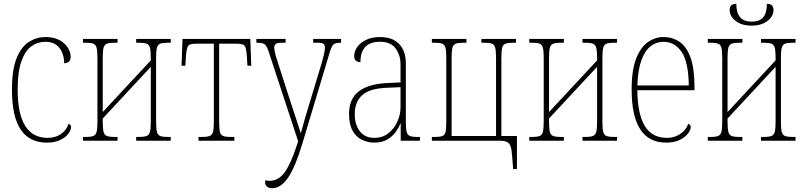

<svg xmlns="http://www.w3.org/2000/svg" viewBox="-20 -741 4243 1011"><path d="M227 10Q136 10 89.5 -58Q43 -126 43 -269Q43 -376 68 -436Q93 -496 133 -521Q173 -546 219 -546Q280 -546 316 -514Q352 -482 352 -441Q352 -410 318 -408Q318 -435 308.5 -461Q299 -487 277 -504Q255 -521 219 -521Q178 -521 145 -497Q112 -473 92.5 -418Q73 -363 73 -269Q73 -15 231 -15Q271 -15 300.5 -35Q330 -55 341 -89Q354 -85 354 -72Q354 -56 340 -37Q326 -18 297.5 -4Q269 10 227 10Z M417 0V-20H434Q460 -20 472.5 -25.5Q485 -31 489 -48Q493 -65 493 -102V-434Q493 -471 489 -488Q485 -505 472.5 -510.5Q460 -516 434 -516H417V-536H599V-516H581Q555 -516 542 -510.5Q529 -505 525 -488Q521 -471 521 -434V-151L774 -423V-434Q774 -471 770 -488Q766 -505 753 -510.5Q740 -516 714 -516H697V-536H879V-516H862Q835 -516 822.5 -510.5Q810 -505 806 -488Q802 -471 802 -434V-102Q802 -65 806 -48Q810 -31 822.5 -25.5Q835 -20 862 -20H879V0H697V-20H714Q740 -20 753 -25.5Q766 -31 770 -48Q774 -65 774 -102V-389L521 -117V-102Q521 -65 525 -48Q529 -31 541.5 -25.5Q554 -20 581 -20H599V0Z M1025 0V-20H1045Q1072 -20 1085 -25.5Q1098 -31 1102 -48Q1106 -65 1106 -102V-511H1015Q993 -511 981.5 -507Q970 -503 965.5 -488.5Q961 -474 959 -443L956 -395H936L941 -536H1298L1303 -395H1283L1280 -443Q1278 -474 1273.5 -488.5Q1269 -503 1257.5 -507Q1246 -511 1224 -511H1134V-102Q1134 -65 1137.5 -48Q1141 -31 1154 -25.5Q1167 -20 1194 -20H1214V0Z M1413 250Q1396 250 1386 242Q1376 234 1376 218Q1376 212 1377 208Q1386 211 1400 211Q1446 211 1478 167.5Q1510 124 1541 30L1550 3L1395 -468Q1386 -497 1375 -506.5Q1364 -516 1334 -516H1330V-536H1484V-516H1463Q1439 -516 1431.5 -509Q1424 -502 1424 -491Q1424 -476 1431 -451.5Q1438 -427 1445 -406L1512 -198Q1527 -153 1540 -113Q1553 -73 1564 -39Q1573 -73 1584.5 -113Q1596 -153 1610 -198L1673 -406Q1679 -428 1685 -451.5Q1691 -475 1691 -491Q1691 -502 1684.5 -509Q1678 -516 1653 -516H1629V-536H1776V-516H1774Q1743 -516 1734 -505Q1725 -494 1717 -468L1573 12Q1536 136 1498 193Q1460 250 1413 250Z M1950 10Q1916 10 1885.5 -5Q1855 -20 1836.5 -53Q1818 -86 1818 -140Q1818 -222 1870.5 -261Q1923 -300 2024 -304L2089 -307V-402Q2089 -450 2063.5 -485.5Q2038 -521 1981 -521Q1878 -521 1878 -414Q1845 -414 1845 -446Q1845 -471 1861.5 -494Q1878 -517 1908.5 -531.5Q1939 -546 1981 -546Q2047 -546 2082 -509Q2117 -472 2117 -407V-102Q2117 -65 2121 -48Q2125 -31 2137.5 -25.5Q2150 -20 2175 -20H2191V0H2090V-90H2088Q2080 -69 2063.5 -46Q2047 -23 2019.5 -6.5Q1992 10 1950 10ZM1951 -15Q1995 -15 2026 -40Q2057 -65 2073 -102Q2089 -139 2089 -173V-282L2021 -279Q1928 -276 1888 -240.5Q1848 -205 1848 -140Q1848 -84 1875 -49.5Q1902 -15 1951 -15Z M2682 149 2677 85Q2675 48 2668.5 30Q2662 12 2648.5 6Q2635 0 2610 0H2254V-20H2271Q2298 -20 2310.5 -25.5Q2323 -31 2326.5 -48Q2330 -65 2330 -102V-434Q2330 -471 2326 -488Q2322 -505 2309.5 -510.5Q2297 -516 2271 -516H2254V-536H2436V-516H2418Q2392 -516 2379 -510.5Q2366 -505 2362 -488Q2358 -471 2358 -434V-25H2592V-434Q2592 -471 2588 -488Q2584 -505 2571.5 -510.5Q2559 -516 2533 -516H2515V-536H2697V-516H2680Q2654 -516 2641 -510.5Q2628 -505 2624 -488Q2620 -471 2620 -434V-25H2702V149Z M2767 0V-20H2784Q2810 -20 2822.5 -25.5Q2835 -31 2839 -48Q2843 -65 2843 -102V-434Q2843 -471 2839 -488Q2835 -505 2822.5 -510.5Q2810 -516 2784 -516H2767V-536H2949V-516H2931Q2905 -516 2892 -510.5Q2879 -505 2875 -488Q2871 -471 2871 -434V-151L3124 -423V-434Q3124 -471 3120 -488Q3116 -505 3103 -510.5Q3090 -516 3064 -516H3047V-536H3229V-516H3212Q3185 -516 3172.5 -510.5Q3160 -505 3156 -488Q3152 -471 3152 -434V-102Q3152 -65 3156 -48Q3160 -31 3172.5 -25.5Q3185 -20 3212 -20H3229V0H3047V-20H3064Q3090 -20 3103 -25.5Q3116 -31 3120 -48Q3124 -65 3124 -102V-389L2871 -117V-102Q2871 -65 2875 -48Q2879 -31 2891.5 -25.5Q2904 -20 2931 -20H2949V0Z M3488 10Q3306 10 3306 -269Q3306 -374 3330.5 -434.5Q3355 -495 3393 -520.5Q3431 -546 3473 -546Q3521 -546 3558 -521Q3595 -496 3616 -438Q3637 -380 3637 -281V-266H3336Q3337 -143 3374.5 -79Q3412 -15 3493 -15Q3530 -15 3561 -35Q3592 -55 3604 -89Q3617 -85 3617 -72Q3617 -56 3601.5 -36.5Q3586 -17 3557.5 -3.5Q3529 10 3488 10ZM3607 -291Q3605 -416 3568.5 -468.5Q3532 -521 3473 -521Q3437 -521 3407 -498.5Q3377 -476 3358 -425.5Q3339 -375 3336 -291Z M3707 0V-20H3724Q3750 -20 3762.5 -25.5Q3775 -31 3779 -48Q3783 -65 3783 -102V-434Q3783 -471 3779 -488Q3775 -505 3762.5 -510.5Q3750 -516 3724 -516H3707V-536H3889V-516H3871Q3845 -516 3832 -510.5Q3819 -505 3815 -488Q3811 -471 3811 -434V-151L4064 -423V-434Q4064 -471 4060 -488Q4056 -505 4043 -510.5Q4030 -516 4004 -516H3987V-536H4169V-516H4152Q4125 -516 4112.5 -510.5Q4100 -505 4096 -488Q4092 -471 4092 -434V-102Q4092 -65 4096 -48Q4100 -31 4112.5 -25.5Q4125 -20 4152 -20H4169V0H3987V-20H4004Q4030 -20 4043 -25.5Q4056 -31 4060 -48Q4064 -65 4064 -102V-389L3811 -117V-102Q3811 -65 3815 -48Q3819 -31 3831.5 -25.5Q3844 -20 3871 -20H3889V0ZM3937 -606Q3886 -606 3854 -630.5Q3822 -655 3822 -689Q3822 -721 3857 -721Q3857 -627 3937 -627Q3980 -627 3999 -650Q4018 -673 4018 -721Q4053 -721 4053 -689Q4053 -655 4021 -630.5Q3989 -606 3937 -606Z"/></svg>

Font: Noto Serif Condensed Thin
Style: Regular
Weight: 100
Width: 3
Designer: Monotype Design Team
Foundry: Monotype Imaging Inc.
Version: Version 2.013; ttfautohint (v1.8.4.7-5d5b)